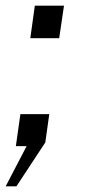

<svg xmlns="http://www.w3.org/2000/svg" viewBox="-22 -516 325 678"><path d="M36 142 138 -13 152 -113H50L34 0H72L-2 142ZM187 -381 204 -496H101L85 -381Z"/></svg>

Font: Cheyenne Sans
Style: Italic
Weight: 400
Italic angle: -8.13011°
Designer: The Public Sans project authors (U.S. Web Design System), Libre Franklin designed by Pablo Impallari and Rodrigo Fuenzal
Foundry: The Cheyenne Sans Project Authors
Version: Version 2.007